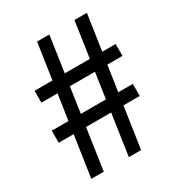

<svg xmlns="http://www.w3.org/2000/svg" viewBox="-160 -764 803 868"><g transform="rotate(-30 241.5 -330.0)"><path d="M260 0 357 -660H422L324 0ZM18 -215V-278H441V-215ZM64 0 162 -660H226L129 0ZM41 -411V-473H464V-411Z"/></g></svg>

Font: Bricolage Grotesque 24pt Condensed Light
Style: Regular
Weight: 300
Width: 3
Designer: Mathieu Triay
Foundry: Atelier Triay
Version: Version 1.001;gftools[0.9.33.dev8+g029e19f]